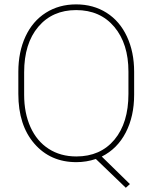

<svg xmlns="http://www.w3.org/2000/svg" viewBox="-20 -741 706 889"><path d="M601.1 -302.2Q601.1 -202.6 562.3 -127.4Q523.4 -52.2 451.2 -16.1L581.5 111.3L562.5 128.4L423.8 -4.9Q379.9 9.8 333.5 9.8Q213.4 9.8 139.2 -75.7Q64.9 -161.1 64.9 -306.2V-408.7Q64.9 -500.5 97.9 -571.8Q130.9 -643.1 192.1 -681.9Q253.4 -720.7 332.5 -720.7Q412.1 -720.7 473.4 -681.9Q534.7 -643.1 567.9 -571.5Q601.1 -500 601.1 -408.7ZM574.7 -409.7Q574.7 -538.6 509.3 -616.5Q443.8 -694.3 332.5 -694.3Q222.7 -694.3 157.2 -616.9Q91.8 -539.6 91.8 -406.2V-302.2Q91.8 -217.3 121.3 -152.1Q150.9 -86.9 205.6 -51.8Q260.3 -16.6 333.5 -16.6Q444.8 -16.6 509.8 -94.2Q574.7 -171.9 574.7 -306.2Z"/></svg>

Font: RobotoDraft Thin
Style: Regular
Weight: 250
Version: Version 2.001153; 2014